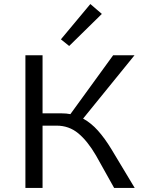

<svg xmlns="http://www.w3.org/2000/svg" viewBox="-20 -932 723 952"><path d="M323 -704 282 -737 428 -912 485 -863ZM648 0H546L456 -161Q414 -233 368 -271Q322 -309 261 -309H191V0H106V-658H191V-370H285Q310 -370 329 -366L541 -658H647L392 -344Q432 -322 465.5 -284.5Q499 -247 532 -193Z"/></svg>

Font: Ysabeau Infant Medium
Style: Regular
Weight: 500
Designer: Christian Thalmann (Catharsis Fonts)
Version: Version 0.003